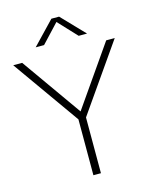

<svg xmlns="http://www.w3.org/2000/svg" viewBox="-146 -1032 884 1119"><g transform="rotate(-15 296.0 -472.0)"><path d="M602.5 -740 321 -336.5V0H275.5V-337L-10 -740H44L299.5 -378.5L551 -740ZM453.5 -807H403L298.5 -918.5L194 -807H143.5L275 -944.5H321.5Z"/></g></svg>

Font: Encode Sans Semi Expanded ExLight
Style: Regular
Weight: 275
Width: 6
Designer: Multiple Designers
Foundry: Impallari Type
Version: Version 2.000